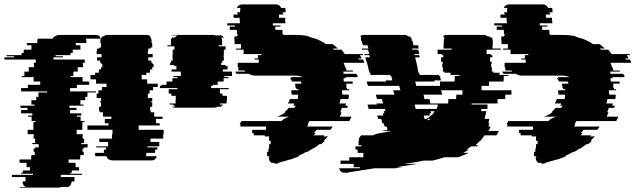

<svg xmlns="http://www.w3.org/2000/svg" viewBox="-96 -730 2894 874"><path d="M223 -329V-314H341V-309H302V-289H292V-274H270V-254H284V-249H220V-239H252V-229H223V-214H274V-204H254V-199H271V-179H289V-174H279V-139H253V-119H281V-114H280V-99H287V-79H274V-74H303V-59H287V-54H280V-39H285V-24H270V-19H269V-4H216V11H248V31H264V46H231V56H224V61H277V66H181V76H243V96H230V97Q230 100 229 101Q228 114 215 121H183Q177 124 170 124H1Q-5 124 -11 121H21Q9 115 7 101V96H20V76H-42V66H54V61H1V56H8V46H41V31H25V11H-7V-4H46V-19H47V-24H62V-39H57V-54H64V-59H80V-74H51V-79H64V-99H57V-114H58V-119H30V-139H56V-174H66V-179H48V-199H31V-204H51V-214H0V-229H29V-239H-3V-249H61V-254H47V-274H69V-289H79V-309H118V-314H0V-329H31V-344H87V-359H57V-379H3V-384H15V-404H35V-424H59V-439H58V-444H67V-459H-76V-469H-32V-474H-66V-479H2V-489H12V-504H47V-524H26V-534H74V-544Q74 -548 76 -554H144Q145 -557 147 -559.5Q149 -562 151 -564H154Q163 -571 172 -571H341Q351 -571 360 -564H356Q360 -560 363 -554H295Q297 -551 297 -544V-534H249V-524H270V-504H235V-489H225V-479H157V-474H191V-469H147V-459H290V-444H281V-439H282V-424H258V-404H238V-384H226V-379H280V-359H310V-344H254V-329Z M535 -139H649V-119H647V-99H589V-84H629V-64H575V-59H620V-49H610V-34H570V-27Q570 -25 569.5 -23Q569 -21 568 -19H618Q615 -9 607 -4H609Q604 0 595 0H416Q406 0 401 -4H399Q392 -9 388 -19H338Q337 -22 337 -27V-34H377V-49H387V-59H342V-64H396V-84H356V-99H414V-119H416V-139H302V-159H398V-169H381V-189H411V-199H373V-219H358V-224H355V-244H364V-264H359V-269H364V-284H344V-304H352V-319H368V-334H389V-349H341V-369H316V-389H337V-399H354V-414H364V-424H370V-439H365V-444H360V-454H346V-469H366V-484H344V-499H346V-509H357V-514H364V-534H361V-544Q361 -555 370 -564H375Q379 -568 383 -569H382Q388 -571 392 -571H571Q575 -571 581 -569H582Q587 -568 590 -564H585Q594 -557 594 -544V-534H597V-514H590V-509H579V-499H577V-484H599V-469H579V-454H593V-444H598V-439H603V-424H597V-414H587V-399H570V-389H549V-369H574V-349H622V-334H601V-319H585V-304H577V-284H597V-269H592V-264H597V-244H588V-224H591V-219H606V-199H644V-189H614V-169H631V-159H535Z M960 -384H926V-379H945V-374H922V-359H895V-344H872V-339H865V-329H945V-324H905V-304H917V-294H937V-274H936V-267Q936 -265 935.5 -263Q935 -261 935 -259H906L904 -254H919Q917 -251 914.5 -248.5Q912 -246 909 -244H893Q888 -240 879 -240H700Q691 -240 686 -244H702Q699 -246 696.5 -248.5Q694 -251 692 -254H677L675 -259H704Q703 -262 703 -267V-274H704V-294H684V-304H672V-324H712V-329H632V-339H639V-344H662V-359H689V-374H712V-379H693V-384H727V-404H685V-414H707V-429H698V-434H678V-444H683V-454H690V-469H689V-479H690V-504H698V-519H666V-524H682V-544Q682 -552 687 -559H700Q706 -566 712 -569H684Q687 -570 689.5 -570.5Q692 -571 695 -571H874Q878 -571 884 -569H912Q918 -566 924 -559H911Q915 -554 915 -544V-524H899V-519H931V-504H923V-479H922V-469H923V-454H916V-444H911V-434H931V-429H940V-414H918V-404H960Z M1530 -389Q1531 -387 1531 -384Q1531 -381 1532 -379H1477Q1477 -378 1477.5 -377Q1478 -376 1478 -374H1468Q1468 -370 1468.5 -366.5Q1469 -363 1469 -359H1509L1510 -349H1480Q1481 -344 1481 -339Q1481 -334 1481 -329H1484V-324H1494Q1494 -321 1493 -319H1461V-304H1463V-299H1492Q1492 -294 1491.5 -289Q1491 -284 1490 -279H1454L1451 -264H1450Q1449 -262 1449 -259H1479L1476 -249H1487Q1486 -247 1486 -244Q1486 -241 1485 -239H1460Q1457 -228 1453 -219H1459Q1457 -214 1455 -209Q1453 -204 1451 -199H1504Q1500 -189 1494 -179H1313L1304 -164H1308L1302 -154H1419L1408 -139H1345L1333 -124H1341L1332 -114H1381Q1380 -113 1379 -112Q1378 -111 1376 -109H1397Q1392 -104 1387 -99Q1382 -94 1377 -89H1384L1366 -74H1359Q1352 -69 1345.5 -64Q1339 -59 1331 -54H1328L1304 -39H1299Q1279 -28 1259 -19H1268Q1265 -18 1262 -17Q1259 -16 1256 -14H1253Q1246 -11 1239.5 -8.5Q1233 -6 1226 -4H1224L1193 5L1169 11H1179L1163 15Q1156 16 1149 11H1139Q1131 4 1128 -4H1130Q1127 -9 1127 -14H1130V-19H1120V-39H1126V-54H1129V-74H1136V-89H1129V-109H1109V-114H1059V-124H1052V-139H1115V-154H998V-156Q998 -161 999 -164H995Q997 -168 999 -172Q1001 -176 1004 -179H1185Q1192 -187 1203 -192L1220 -199H1166L1176 -203Q1191 -209 1204 -219H1199Q1204 -224 1209 -228.5Q1214 -233 1218 -239H1243Q1247 -243 1250 -249H1239Q1243 -255 1244 -259H1214Q1216 -263 1216 -264H1218Q1220 -268 1221 -271.5Q1222 -275 1223 -279H1259L1262 -299H1232Q1232 -302 1233 -304H1230V-319H1263Q1262 -321 1262 -324H1253V-329H1250L1247 -349H1277Q1275 -355 1273 -359H1233Q1230 -369 1223 -374H1233Q1229 -378 1226 -379H1281Q1268 -386 1243 -386H1061Q1054 -386 1049 -389H1046Q1043 -390 1039 -394H981Q976 -399 975 -404H1019Q1019 -406 1018.5 -407Q1018 -408 1018 -409H989V-424H986V-444H1082V-459H1062V-464H1078V-479H1094V-484H1013V-504H979V-509H1001V-529H972V-544H971V-564H983V-569H987V-574H983V-589H982V-594H950V-609H974V-614H939V-624H996V-634H995V-649H967V-664H987V-669H983V-674H997V-683Q997 -688 999 -694H982Q989 -710 1007 -710H1160Q1177 -710 1184 -694H1202Q1204 -688 1204 -683V-674H1190V-669H1194V-664H1174V-649H1202V-634H1203V-624H1146V-614H1181V-609H1157V-594H1189V-589H1190V-574H1194V-571H1246Q1257 -571 1267 -570.5Q1277 -570 1287 -569H1283Q1292 -568 1300.5 -567Q1309 -566 1316 -564H1304Q1321 -560 1335.5 -555.5Q1350 -551 1363 -544Q1379 -537 1388 -529H1418Q1425 -525 1430.5 -519.5Q1436 -514 1442 -509H1419Q1421 -508 1422 -507Q1423 -506 1424 -504H1458Q1462 -500 1466 -494.5Q1470 -489 1473 -484H1554Q1555 -483 1556 -482Q1557 -481 1558 -479H1542Q1544 -475 1546.5 -471.5Q1549 -468 1550 -464H1535L1538 -459H1557L1563 -444H1468Q1470 -440 1472 -434.5Q1474 -429 1475 -424H1477Q1479 -420 1479.5 -416.5Q1480 -413 1481 -409H1510Q1510 -408 1510.5 -407Q1511 -406 1511 -404H1466Q1468 -398 1468 -394H1527V-389Z M2096 -319H2232V-299H2204V-279H2169V-259H2051V-254H2123V-234H2095L2094 -224H2117L2116 -214H2115Q2115 -212 2115 -209Q2115 -206 2114 -204H2112Q2112 -200 2111.5 -196.5Q2111 -193 2110 -189H2131Q2130 -184 2129.5 -179Q2129 -174 2127 -169H2132Q2131 -165 2130 -161.5Q2129 -158 2127 -154H2137Q2135 -149 2133 -144Q2131 -139 2128 -134H2175Q2172 -129 2169.5 -124Q2167 -119 2164 -114H2110Q2106 -109 2102.5 -104Q2099 -99 2095 -94Q2094 -93 2093 -92Q2092 -91 2091 -89H2089Q2084 -84 2079 -79Q2074 -74 2068 -69H2081L2075 -64H2049L2028 -49H2038Q2032 -45 2025.5 -41.5Q2019 -38 2012 -34H2037Q2027 -29 2015 -24Q2003 -19 1990 -14H1926Q1913 -10 1900 -6Q1887 -2 1873 1H1833Q1799 9 1763 13L1744 16H1804L1708 31H1736L1704 36H1609L1481 56H1493L1487 57Q1485 57 1482 57Q1479 57 1477 56H1465Q1451 51 1448 36H1543Q1542 34 1542 31H1514V16H1454V1H1494V-14H1558V-34H1532V-49H1522V-64H1549V-69H1536V-89H1538V-94Q1538 -106 1549 -114H1602Q1606 -116 1610.5 -118Q1615 -120 1619 -121L1688 -134H1641L1668 -139L1664 -154H1655L1650 -169H1645L1639 -189H1625L1621 -204H1649L1646 -214H1654L1651 -224H1659L1656 -234H1582L1577 -254H1619L1618 -259H1648L1642 -279H1620L1615 -299H1699L1694 -319H1727L1721 -339H1579L1573 -359H1661L1660 -364H1690L1685 -384H1681L1680 -389H1591L1589 -399H1586L1585 -404L1579 -424H1580L1576 -439L1573 -449H1572L1567 -469H1588L1585 -479H1564L1562 -484H1585L1579 -504H1552L1550 -509H1581L1577 -524H1556L1554 -531Q1553 -536 1552 -539Q1551 -542 1550 -544H1548Q1547 -547 1547 -551Q1547 -557 1548 -559H1546Q1548 -563 1549 -564H1542Q1549 -571 1558 -571H1745Q1756 -571 1763 -564H1770L1773 -559H1776Q1776 -557 1777 -556L1779 -544H1782L1786 -524H1807L1810 -509H1780L1781 -504H1808L1813 -484H1790L1791 -479H1812L1815 -469H1794L1798 -449H1799L1809 -399H1812L1814 -389H1902L1903 -384H1907L1911 -364H1881L1882 -359H1794L1799 -339H1907V-359H1973V-364H1974V-384H1995V-389H1955V-399H1927V-404H1920V-424H1917V-439H1919V-449H1912V-469H1922V-479H1915V-484H1896V-504H1960V-509H1923V-524H1924V-545Q1924 -551 1928 -559H1922Q1923 -561 1926 -564H1919Q1926 -571 1937 -571H2106Q2117 -571 2124 -564H2132Q2134 -563 2135 -562Q2136 -561 2137 -559H2143Q2147 -554 2147 -544V-524H2146V-509H2183V-504H2119V-484H2138V-479H2145V-469H2135V-449H2142V-439H2140V-424H2143V-404H2150V-399H2178V-389H2218V-384H2197V-364H2196V-359H2130V-339H2096ZM1981 -299H2009V-319H1912L1917 -299H1832L1836 -279H1859L1863 -259H1944Q1944 -264 1944.5 -269Q1945 -274 1945 -279H1980Q1981 -284 1981 -289Q1981 -294 1981 -299ZM1892 -234Q1894 -239 1895 -244Q1896 -249 1897 -254H1792L1796 -234ZM1876 -214Q1878 -216 1879.5 -218.5Q1881 -221 1882 -224H1864L1867 -214H1859L1861 -204H1833L1836 -189H1845Q1858 -195 1865 -204H1867Q1869 -206 1871.5 -208.5Q1874 -211 1875 -214ZM1852 -182Q1857 -184 1860 -186Q1863 -188 1866 -189H1851Z M2745 -389Q2746 -387 2746 -384Q2746 -381 2747 -379H2692Q2692 -378 2692.5 -377Q2693 -376 2693 -374H2683Q2683 -370 2683.5 -366.5Q2684 -363 2684 -359H2724L2725 -349H2695Q2696 -344 2696 -339Q2696 -334 2696 -329H2699V-324H2709Q2709 -321 2708 -319H2676V-304H2678V-299H2707Q2707 -294 2706.5 -289Q2706 -284 2705 -279H2669L2666 -264H2665Q2664 -262 2664 -259H2694L2691 -249H2702Q2701 -247 2701 -244Q2701 -241 2700 -239H2675Q2672 -228 2668 -219H2674Q2672 -214 2670 -209Q2668 -204 2666 -199H2719Q2715 -189 2709 -179H2528L2519 -164H2523L2517 -154H2634L2623 -139H2560L2548 -124H2556L2547 -114H2596Q2595 -113 2594 -112Q2593 -111 2591 -109H2612Q2607 -104 2602 -99Q2597 -94 2592 -89H2599L2581 -74H2574Q2567 -69 2560.5 -64Q2554 -59 2546 -54H2543L2519 -39H2514Q2494 -28 2474 -19H2483Q2480 -18 2477 -17Q2474 -16 2471 -14H2468Q2461 -11 2454.5 -8.5Q2448 -6 2441 -4H2439L2408 5L2384 11H2394L2378 15Q2371 16 2364 11H2354Q2346 4 2343 -4H2345Q2342 -9 2342 -14H2345V-19H2335V-39H2341V-54H2344V-74H2351V-89H2344V-109H2324V-114H2274V-124H2267V-139H2330V-154H2213V-156Q2213 -161 2214 -164H2210Q2212 -168 2214 -172Q2216 -176 2219 -179H2400Q2407 -187 2418 -192L2435 -199H2381L2391 -203Q2406 -209 2419 -219H2414Q2419 -224 2424 -228.5Q2429 -233 2433 -239H2458Q2462 -243 2465 -249H2454Q2458 -255 2459 -259H2429Q2431 -263 2431 -264H2433Q2435 -268 2436 -271.5Q2437 -275 2438 -279H2474L2477 -299H2447Q2447 -302 2448 -304H2445V-319H2478Q2477 -321 2477 -324H2468V-329H2465L2462 -349H2492Q2490 -355 2488 -359H2448Q2445 -369 2438 -374H2448Q2444 -378 2441 -379H2496Q2483 -386 2458 -386H2276Q2269 -386 2264 -389H2261Q2258 -390 2254 -394H2196Q2191 -399 2190 -404H2234Q2234 -406 2233.5 -407Q2233 -408 2233 -409H2204V-424H2201V-444H2297V-459H2277V-464H2293V-479H2309V-484H2228V-504H2194V-509H2216V-529H2187V-544H2186V-564H2198V-569H2202V-574H2198V-589H2197V-594H2165V-609H2189V-614H2154V-624H2211V-634H2210V-649H2182V-664H2202V-669H2198V-674H2212V-683Q2212 -688 2214 -694H2197Q2204 -710 2222 -710H2375Q2392 -710 2399 -694H2417Q2419 -688 2419 -683V-674H2405V-669H2409V-664H2389V-649H2417V-634H2418V-624H2361V-614H2396V-609H2372V-594H2404V-589H2405V-574H2409V-571H2461Q2472 -571 2482 -570.5Q2492 -570 2502 -569H2498Q2507 -568 2515.5 -567Q2524 -566 2531 -564H2519Q2536 -560 2550.5 -555.5Q2565 -551 2578 -544Q2594 -537 2603 -529H2633Q2640 -525 2645.5 -519.5Q2651 -514 2657 -509H2634Q2636 -508 2637 -507Q2638 -506 2639 -504H2673Q2677 -500 2681 -494.5Q2685 -489 2688 -484H2769Q2770 -483 2771 -482Q2772 -481 2773 -479H2757Q2759 -475 2761.5 -471.5Q2764 -468 2765 -464H2750L2753 -459H2772L2778 -444H2683Q2685 -440 2687 -434.5Q2689 -429 2690 -424H2692Q2694 -420 2694.5 -416.5Q2695 -413 2696 -409H2725Q2725 -408 2725.5 -407Q2726 -406 2726 -404H2681Q2683 -398 2683 -394H2742V-389Z"/></svg>

Font: Rubik Glitch
Style: Regular
Weight: 400
Designer: Hubert and Fischer, NaN
Foundry: Hubert and Fischer, NaN
Version: Version 2.200